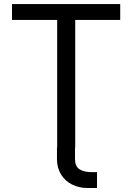

<svg xmlns="http://www.w3.org/2000/svg" viewBox="-20 -727 651 946"><path d="M431.6 121.1H458V199.2H410.2Q370.1 199.2 335.9 182.6Q301.8 166 281.2 133.3Q260.7 100.6 260.7 56.6V0H349.6V55.7Q349.6 92.8 371.6 106.9Q393.6 121.1 431.6 121.1ZM39.1 -707H572.3V-628.9H350.6V0H261.7V-628.9H39.1Z"/></svg>

Font: WEMIX Pretendard Variable
Style: Regular
Weight: 400
Designer: Base glyphs from Inter by Rasmus Andersson; Hangeul glyphs from Noto Sans CJK(Source Han Sans) by Jang Soo-young and Kan
Foundry: Kil Hyung-jin
Version: Version 1.000;Glyphs 3.2 (3208)